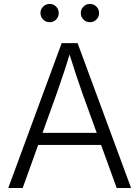

<svg xmlns="http://www.w3.org/2000/svg" viewBox="-20 -944 700 964"><path d="M21.5 0 289.6 -727.5H369.6L638.2 0H565.9L393.1 -477.1Q378.9 -517.6 361.6 -569.6Q344.2 -621.6 320.8 -696.3H337.4Q314.5 -621.1 296.9 -568.6Q279.3 -516.1 265.6 -477.1L93.8 0ZM147.5 -216.3V-276.9H512.7V-216.3ZM431.6 -832.5Q412.6 -832.5 399.2 -845.9Q385.7 -859.4 385.7 -878.4Q385.7 -897.5 399.2 -910.9Q412.6 -924.3 431.6 -924.3Q450.7 -924.3 464.1 -910.9Q477.5 -897.5 477.5 -878.4Q477.5 -859.4 464.1 -845.9Q450.7 -832.5 431.6 -832.5ZM229.5 -832.5Q210.4 -832.5 196.8 -845.9Q183.1 -859.4 183.1 -878.4Q183.1 -897.5 196.8 -910.9Q210.4 -924.3 229.5 -924.3Q248.5 -924.3 261.7 -910.9Q274.9 -897.5 274.9 -878.4Q274.9 -859.4 261.7 -845.9Q248.5 -832.5 229.5 -832.5Z"/></svg>

Font: Inter 20pt Light
Style: Regular
Weight: 300
Version: Version 4.001;git-66647c0bb